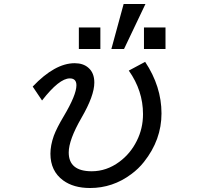

<svg xmlns="http://www.w3.org/2000/svg" viewBox="-20 -900 1040 963"><path d="M538.6 -654.3 600.1 -879.9H709.5L602.1 -654.3ZM375.5 -654.3V-762.2H483.4V-654.3ZM702.1 -654.3V-762.2H810.1V-654.3ZM190.9 -396 144 -465.8Q255.4 -583 354.5 -583Q397.5 -583 423.3 -560.1Q453.1 -534.7 453.1 -485.8Q453.1 -419.9 388.7 -309.1Q324.7 -198.2 324.7 -135.3Q324.7 -41 439.9 -41Q514.6 -41 578.6 -88.4Q634.3 -129.4 666 -193.4Q697.3 -255.4 697.3 -327.6Q697.3 -445.3 626 -545.9L708 -589.8Q790 -466.3 790 -331.1Q790 -198.7 702.1 -87.9Q674.8 -53.2 638.2 -26.4Q545.4 43 431.6 43Q349.1 43 296.9 4.9Q232.9 -42 232.9 -128.9Q232.9 -170.9 250 -219.2Q264.6 -258.3 299.3 -316.4Q363.3 -423.8 363.3 -472.2Q363.3 -506.8 330.1 -506.8Q276.9 -506.8 190.9 -396Z"/></svg>

Font: BIZ UDPGothic
Style: Regular
Weight: 400
Designer: TypeBank Co., Ltd.
Foundry: Morisawa Inc.
Version: Version 1.051